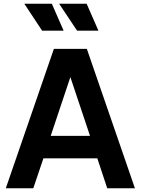

<svg xmlns="http://www.w3.org/2000/svg" viewBox="-20 -1006 752 1026"><path d="M11 0H158L212 -160H500L553 0H701L444 -745H268ZM251 -280 356 -594 461 -280ZM392 -842H506L443 -986H296ZM205 -842H320L257 -986H110Z"/></svg>

Font: Plus Jakarta Sans
Style: Bold
Weight: 700
Designer: Gumpita Rahayu
Foundry: Tokotype
Version: Version 2.004; ttfautohint (v1.8.3)